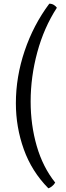

<svg xmlns="http://www.w3.org/2000/svg" viewBox="-20 -820 360 1040"><path d="M242 200Q152 109 109 -11Q66 -131 66 -261Q66 -404 113.5 -544.5Q161 -685 247 -800Q262 -800 273 -792.5Q284 -785 288 -778Q218 -670 182 -537Q146 -404 146 -270Q146 -143 179 -29Q212 85 279 169Q272 181 261 189.5Q250 198 242 200Z"/></svg>

Font: Texturina Light
Style: Regular
Weight: 300
Designer: Guillermo Torres Carreño
Foundry: Omnibus-Type
Version: Version 1.002; ttfautohint (v1.8.3)